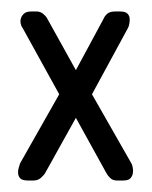

<svg xmlns="http://www.w3.org/2000/svg" viewBox="-20 -314 265 334"><path d="M183 0Q176 0 171.5 -4.5Q167 -9 165 -13L112 -109L58 -12Q56 -9 51 -4.5Q46 0 38 0H29Q19 0 15.5 -3.5Q12 -7 11.5 -12Q11 -17 12.5 -22Q14 -27 15 -30L83 -150L19 -266Q17 -268 16 -273Q15 -278 16.5 -282.5Q18 -287 22 -290.5Q26 -294 34 -294H44Q50 -294 55 -290Q60 -286 62 -282L112 -192L160 -281Q162 -286 166.5 -290Q171 -294 180 -294H189Q198 -294 201.5 -290.5Q205 -287 205.5 -282.5Q206 -278 205 -273Q204 -268 203 -266L140 -150L209 -29Q210 -27 211 -22Q212 -17 211 -12Q210 -7 206.5 -3.5Q203 0 194 0Z"/></svg>

Font: Chathura
Style: ExtraBold
Weight: 800
Designer: Appaji Ambarisha Darbha
Foundry: Aditya Fonts
Version: Version 1.001 2016